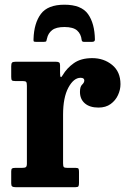

<svg xmlns="http://www.w3.org/2000/svg" viewBox="-20 -776 530 796"><path d="M91.5 -420Q91.5 -432 88.8 -436Q86 -440 74 -440H43Q32 -440 29.2 -443.2Q26.5 -446.5 26.5 -457.5V-501.5Q26.5 -512.5 29.8 -516.2Q33 -520 44 -520H212Q221 -520 225 -517.2Q229 -514.5 229 -505V-473.5Q229 -444.5 240 -464.5Q257 -493.5 286.2 -514.2Q315.5 -535 362.5 -535Q410.5 -535 445 -506.8Q479.5 -478.5 479.5 -427Q479.5 -404 469.2 -381.8Q459 -359.5 438.8 -344.8Q418.5 -330 388.5 -330Q352 -330 331.8 -347.5Q311.5 -365 311.5 -395Q311.5 -417 320.5 -425.2Q329.5 -433.5 329.5 -442.5Q329.5 -453.5 314 -453.5Q285.5 -453.5 263.5 -412.8Q241.5 -372 241.5 -300.5V-99Q241.5 -87 244.5 -83.5Q247.5 -80 259.5 -80H294Q303.5 -80 305.5 -76.5Q307.5 -73 307.5 -63.5V-18Q307.5 -7.5 305.2 -3.8Q303 0 293 0H44.5Q34.5 0 30.5 -3Q26.5 -6 26.5 -15.5V-65.5Q26.5 -75 30 -77.5Q33.5 -80 43 -80H70.5Q82.5 -80 87 -83Q91.5 -86 91.5 -98ZM247 -756.5Q317 -756.5 344.8 -717.8Q372.5 -679 373.5 -612Q373.5 -602.5 362 -602.5H327.5Q319.5 -602.5 318.5 -610.5Q316 -635 299.8 -649.5Q283.5 -664 247 -664Q212.5 -664 196 -651Q179.5 -638 175 -617Q173 -610 172.2 -606.2Q171.5 -602.5 162.5 -602.5H129Q121 -602.5 119.8 -604.8Q118.5 -607 119 -614.5Q121 -680 149.5 -718.2Q178 -756.5 247 -756.5Z"/></svg>

Font: Besley* Narrow
Style: Bold
Weight: 700
Width: 4
Designer: Owen Earl
Foundry: indestructible type*
Version: Version 3.000; ttfautohint (v1.8.3)